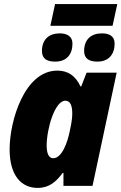

<svg xmlns="http://www.w3.org/2000/svg" viewBox="-20 -908 593 938"><path d="M226 -782H530L553 -888H249ZM250 -607C306 -607 334 -643 334 -695C334 -732 305 -745 272 -745C219 -745 185 -715 185 -659C185 -620 210 -607 250 -607ZM456 -607C512 -607 540 -644 540 -695C540 -733 512 -745 478 -745C425 -745 391 -715 391 -659C391 -621 416 -607 456 -607ZM164 10C221 10 255 -21 286 -63H290V0H432L550 -553H403L377 -486H373C349 -538 312 -563 260 -563C99 -563 27 -316 27 -179C27 -49 85 10 164 10ZM240 -135C219 -135 208 -157 208 -197C208 -279 248 -416 299 -416C322 -416 333 -394 333 -355C333 -336 331 -314 322 -273C310 -210 282 -135 240 -135Z"/></svg>

Font: Noto Sans UI SemiCondensed Black
Style: Italic
Weight: 900
Width: 4
Italic angle: -372°
Designer: Monotype Design Team
Foundry: Monotype Imaging Inc.
Version: Version 1.901